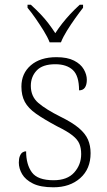

<svg xmlns="http://www.w3.org/2000/svg" viewBox="-20 -786 455 816"><path d="M207 10Q152 10 120 -6Q88 -22 74 -46Q60 -70 60 -95Q60 -112 64.5 -123Q69 -134 76 -138.5Q83 -143 91 -143Q91 -87 115.5 -53.5Q140 -20 208 -20Q266 -20 295.5 -53Q325 -86 325 -131Q325 -156 317.5 -174.5Q310 -193 288 -210.5Q266 -228 223 -249Q167 -279 133.5 -302.5Q100 -326 85.5 -353Q71 -380 71 -418Q71 -474 111 -508.5Q151 -543 220 -543Q266 -543 294.5 -528.5Q323 -514 336 -491.5Q349 -469 349 -447Q349 -426 341 -414Q333 -402 316 -402Q316 -464 289.5 -488.5Q263 -513 215 -513Q161 -513 136 -486.5Q111 -460 111 -421Q111 -376 143 -348.5Q175 -321 237 -290Q288 -265 315.5 -241.5Q343 -218 354 -192.5Q365 -167 365 -135Q365 -68 321 -29Q277 10 207 10ZM191 -606Q182 -629 165.5 -655.5Q149 -682 131 -708Q113 -734 97 -753V-766H111Q135 -744 153 -725Q171 -706 185.5 -687Q200 -668 215 -645Q230 -668 245 -687Q260 -706 277.5 -725Q295 -744 319 -766H333V-753Q318 -734 299.5 -708Q281 -682 264.5 -655.5Q248 -629 239 -606Z"/></svg>

Font: Noto Rashi Hebrew ExtraLight
Style: Regular
Weight: 250
Version: Version 1.006